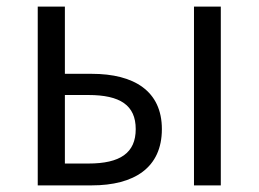

<svg xmlns="http://www.w3.org/2000/svg" viewBox="-20 -560 781 580"><path d="M94 0H257C385 0 469 -53 469 -170C469 -285 385 -337 257 -337H176V-540H94ZM176 -66V-273H247C343 -273 390 -242 390 -170C390 -98 343 -66 247 -66ZM566 0H647V-540H566Z"/></svg>

Font: Noto Sans CJK SC DemiLight
Style: Regular
Weight: 350
Designer: Ryoko NISHIZUKA 西塚涼子 (kana, bopomofo & ideographs); Paul D. Hunt (Latin, Greek & Cyrillic); Sandoll Communications 산돌커뮤니
Foundry: Adobe
Version: Version 2.004;hotconv 1.0.118;makeotfexe 2.5.65603